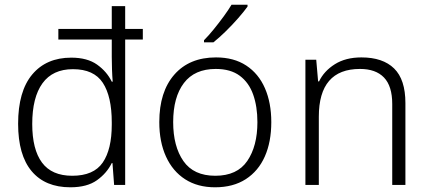

<svg xmlns="http://www.w3.org/2000/svg" viewBox="-20 -786 1826 816"><path d="M279 10Q172 10 114.5 -58.5Q57 -127 57 -260Q57 -398 117 -469.5Q177 -541 283 -541Q351 -541 392.5 -511.5Q434 -482 455 -439H459Q457 -462 456 -491Q455 -520 455 -544V-618H228V-663H455V-760H512V-663H587V-618H512V0H465L458 -93H455Q434 -50 392 -20Q350 10 279 10ZM287 -39Q378 -39 416.5 -95Q455 -151 455 -256V-266Q455 -376 417 -434Q379 -492 290 -492Q204 -492 160.5 -432Q117 -372 117 -259Q117 -151 158.5 -95Q200 -39 287 -39Z M1133 -267Q1133 -183 1105.5 -121Q1078 -59 1024.5 -24.5Q971 10 894 10Q820 10 767 -24Q714 -58 685.5 -120.5Q657 -183 657 -267Q657 -396 721 -469Q785 -542 898 -542Q974 -542 1026.5 -507.5Q1079 -473 1106 -411Q1133 -349 1133 -267ZM716 -267Q716 -164 759.5 -101.5Q803 -39 895 -39Q988 -39 1031 -102Q1074 -165 1074 -267Q1074 -333 1056 -384Q1038 -435 999 -464Q960 -493 897 -493Q807 -493 761.5 -433Q716 -373 716 -267ZM1032 -758Q1017 -737 992.5 -709Q968 -681 940 -653.5Q912 -626 887 -606H847V-615Q866 -634 888 -661Q910 -688 930.5 -716Q951 -744 964 -766H1032Z M1516 -542Q1607 -542 1655 -495Q1703 -448 1703 -348V0H1647V-344Q1647 -420 1612 -456.5Q1577 -493 1510 -493Q1335 -493 1335 -290V0H1278V-532H1324L1332 -440H1336Q1357 -484 1403 -513Q1449 -542 1516 -542Z"/></svg>

Font: Noto Sans Lao Looped Light
Style: Regular
Weight: 300
Designer: Mark Frömberg, Ben Mitchell
Foundry: The Fontpad Ltd
Version: Version 1.002; ttfautohint (v1.8.4.7-5d5b)